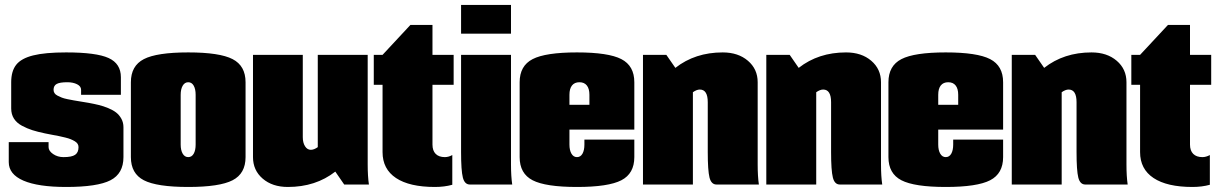

<svg xmlns="http://www.w3.org/2000/svg" viewBox="-20 -740 4887 770"><path d="M464.8 -359.9H305.2V-379.9Q305.2 -394 289.1 -402.1Q272.9 -410.2 250 -410.2Q219.7 -410.2 207.3 -403.3Q194.8 -396.5 194.8 -379.9Q194.8 -372.6 198.5 -366.7Q202.1 -360.8 210.7 -356.4Q219.2 -352.1 227.8 -348.6Q236.3 -345.2 250.7 -342.3Q265.1 -339.4 276.1 -337.4Q287.1 -335.4 305.4 -332.5Q323.7 -329.6 335 -327.6Q358.9 -323.2 376.7 -318.8Q394.5 -314.5 414.1 -306.4Q433.6 -298.3 446 -288.6Q458.5 -278.8 466.8 -263.7Q475.1 -248.5 475.1 -230V-109.9Q475.1 -43.9 423.1 -17.1Q371.1 9.8 245.1 9.8Q132.8 9.8 74 -15.6Q15.1 -41 15.1 -89.8V-169.9H174.8V-149.9Q174.8 -134.8 192.9 -122.3Q210.9 -109.9 234.9 -109.9Q267.6 -109.9 281.2 -119.1Q294.9 -128.4 294.9 -149.9Q294.9 -157.2 291.3 -163.1Q287.6 -168.9 279.8 -173.6Q272 -178.2 263.7 -181.6Q255.4 -185.1 241.5 -188.5Q227.5 -191.9 217 -194.1Q206.5 -196.3 188.7 -199.5Q170.9 -202.6 160.2 -205.1Q130.4 -211.4 109.6 -218Q88.9 -224.6 67.9 -235.8Q46.9 -247.1 35.9 -264.4Q24.9 -281.7 24.9 -305.2V-410.2Q24.9 -455.1 45.2 -480.5Q65.4 -505.9 113 -517.8Q160.6 -529.8 245.1 -529.8Q366.2 -529.8 415.5 -507.3Q464.8 -484.9 464.8 -430.2Z M964.8 -410.2V-109.9Q964.8 -43.9 912.8 -17.1Q860.8 9.8 734.9 9.8Q608.9 9.8 556.9 -17.1Q504.9 -43.9 504.9 -109.9V-410.2Q504.9 -476.1 556.9 -502.9Q608.9 -529.8 734.9 -529.8Q860.8 -529.8 912.8 -502.9Q964.8 -476.1 964.8 -410.2ZM704.6 -359.9V-160.2Q704.6 -137.7 712.6 -123.8Q720.7 -109.9 734.9 -109.9Q749 -109.9 756.8 -123.5Q764.6 -137.2 764.6 -160.2V-359.9Q764.6 -382.8 756.8 -396.5Q749 -410.2 734.9 -410.2Q720.7 -410.2 712.6 -396.2Q704.6 -382.3 704.6 -359.9Z M994.6 -520H1194.3V-189.9Q1194.3 -167.5 1203.4 -153.3Q1212.4 -139.2 1226.6 -139.2Q1239.3 -139.2 1254.4 -149.9V-520H1454.6V-80.1Q1454.6 -33.2 1459.5 0H1360.4L1324.7 -51.8Q1246.1 9.8 1134.3 9.8Q1072.3 9.8 1033.4 -23.7Q994.6 -57.1 994.6 -109.9Z M1799.3 -520V-399.9H1714.4V-160.2Q1714.4 -135.7 1727.3 -122.8Q1740.2 -109.9 1764.2 -109.9Q1778.8 -109.9 1793.9 -118.2V1Q1762.2 9.8 1724.1 9.8Q1622.1 9.8 1568.1 -26.1Q1514.2 -62 1514.2 -129.9V-399.9H1479V-520H1514.2L1626 -640.1H1714.4V-520Z M1829.1 -605V-720.2H2029.3V-605ZM1829.1 -520H2029.3V-80.1Q2029.3 -33.2 2034.2 0H1864.3Q1843.3 0 1836.2 -28.1Q1829.1 -56.2 1829.1 -129.9Z M2263.7 -319.8H2343.8V-359.9Q2343.8 -384.3 2333.5 -397.2Q2323.2 -410.2 2303.7 -410.2Q2284.2 -410.2 2273.9 -397.2Q2263.7 -384.3 2263.7 -359.9ZM2263.7 -220.2V-160.2Q2263.7 -137.7 2271.7 -123.8Q2279.8 -109.9 2293.9 -109.9Q2308.1 -109.9 2315.9 -123.5Q2323.7 -137.2 2323.7 -160.2V-180.2H2523.9V-109.9Q2523.9 -43.9 2471.9 -17.1Q2419.9 9.8 2293.9 9.8Q2168 9.8 2116 -17.1Q2064 -43.9 2064 -109.9V-410.2Q2064 -476.1 2116 -502.9Q2168 -529.8 2293.9 -529.8Q2419.9 -529.8 2471.9 -502.9Q2523.9 -476.1 2523.9 -410.2V-220.2Z M2558.6 -520H2652.3L2688.5 -467.8Q2767.6 -529.8 2878.4 -529.8Q2940.4 -529.8 2979.5 -496.3Q3018.6 -462.9 3018.6 -410.2V-80.1Q3018.6 -33.2 3023.4 0H2853.5Q2832.5 0 2825.4 -28.1Q2818.4 -56.2 2818.4 -129.9V-330.1Q2818.4 -380.9 2786.6 -380.9Q2773.9 -380.9 2758.8 -370.1V0H2558.6Z M3053.2 -520H3147L3183.1 -467.8Q3262.2 -529.8 3373 -529.8Q3435.1 -529.8 3474.1 -496.3Q3513.2 -462.9 3513.2 -410.2V-80.1Q3513.2 -33.2 3518.1 0H3348.1Q3327.1 0 3320.1 -28.1Q3313 -56.2 3313 -129.9V-330.1Q3313 -380.9 3281.2 -380.9Q3268.6 -380.9 3253.4 -370.1V0H3053.2Z M3742.7 -319.8H3822.8V-359.9Q3822.8 -384.3 3812.5 -397.2Q3802.2 -410.2 3782.7 -410.2Q3763.2 -410.2 3752.9 -397.2Q3742.7 -384.3 3742.7 -359.9ZM3742.7 -220.2V-160.2Q3742.7 -137.7 3750.7 -123.8Q3758.8 -109.9 3772.9 -109.9Q3787.1 -109.9 3794.9 -123.5Q3802.7 -137.2 3802.7 -160.2V-180.2H4002.9V-109.9Q4002.9 -43.9 3950.9 -17.1Q3898.9 9.8 3772.9 9.8Q3647 9.8 3595 -17.1Q3543 -43.9 3543 -109.9V-410.2Q3543 -476.1 3595 -502.9Q3647 -529.8 3772.9 -529.8Q3898.9 -529.8 3950.9 -502.9Q4002.9 -476.1 4002.9 -410.2V-220.2Z M4037.6 -520H4131.3L4167.5 -467.8Q4246.6 -529.8 4357.4 -529.8Q4419.4 -529.8 4458.5 -496.3Q4497.6 -462.9 4497.6 -410.2V-80.1Q4497.6 -33.2 4502.4 0H4332.5Q4311.5 0 4304.4 -28.1Q4297.4 -56.2 4297.4 -129.9V-330.1Q4297.4 -380.9 4265.6 -380.9Q4252.9 -380.9 4237.8 -370.1V0H4037.6Z M4837.4 -520V-399.9H4752.4V-160.2Q4752.4 -135.7 4765.4 -122.8Q4778.3 -109.9 4802.2 -109.9Q4816.9 -109.9 4832 -118.2V1Q4800.3 9.8 4762.2 9.8Q4660.2 9.8 4606.2 -26.1Q4552.2 -62 4552.2 -129.9V-399.9H4517.1V-520H4552.2L4664.1 -640.1H4752.4V-520Z"/></svg>

Font: Mikodacs
Style: Regular
Weight: 400
Designer: gluk (gluksza@wp.pl)
Foundry: gluk (gluksza@wp.pl)
Version: Version 0.28